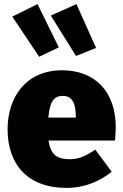

<svg xmlns="http://www.w3.org/2000/svg" viewBox="-20 -897 600 937"><path d="M163 -877 40 -816 171 -620 267 -666ZM353 -877 228 -821 351 -624 449 -663ZM545 -274C545 -453 441 -554 283 -554C106 -554 17 -422 17 -266C17 -101 109 20 305 20C398 20 472 -16 525 -59L445 -167C399 -135 362 -120 324 -120C266 -120 228 -134 217 -211H541C543 -230 545 -257 545 -274ZM350 -323H216C223 -405 245 -429 287 -429C338 -429 349 -384 350 -330Z"/></svg>

Font: Fira Sans Heavy
Style: Regular
Weight: 900
Designer: bBox Type GmbH & Carrois Corporate GbR & Edenspiekermann AG
Foundry: bBox Type GmbH & Carrois Corporate GbR & Edenspiekermann AG
Version: Version 4.300;PS 004.300;hotconv 1.0.88;makeotf.lib2.5.64775